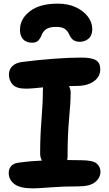

<svg xmlns="http://www.w3.org/2000/svg" viewBox="-20 -1026 601 1057"><path d="M160 11Q90 11 59 -13Q28 -37 28 -74Q28 -97 42 -112.5Q56 -128 86 -131Q124 -136 154.5 -138.5Q185 -141 211 -142Q201 -159 201 -181Q201 -277 208.5 -368Q216 -459 216 -528Q216 -537 217 -545Q186 -542 163.5 -540Q141 -538 121 -538Q70 -538 49.5 -561Q29 -584 29 -615Q29 -644 48.5 -662.5Q68 -681 103 -685Q189 -696 275 -702.5Q361 -709 428 -709Q484 -709 508 -694.5Q532 -680 532 -645Q532 -603 496 -578Q460 -553 403 -553Q381 -553 360 -552Q369 -535 369 -515Q369 -465 360.5 -374Q352 -283 352 -165Q352 -154 350 -145Q367 -145 385 -144.5Q403 -144 424 -144Q491 -144 512 -126Q533 -108 533 -81Q533 -48 504.5 -24Q476 0 412 0Q325 0 258 5.5Q191 11 160 11ZM298 -1006Q354 -1006 396.5 -986.5Q439 -967 463.5 -935Q488 -903 488 -866Q488 -831 468 -813.5Q448 -796 418 -796Q378 -796 362 -834Q354 -854 338 -866Q322 -878 289 -878Q254 -878 236 -866.5Q218 -855 210 -835Q202 -814 190.5 -802.5Q179 -791 157 -791Q124 -791 107 -810Q90 -829 90 -862Q90 -922 144.5 -964Q199 -1006 298 -1006Z"/></svg>

Font: Shantell Sans Normal
Style: Bold
Weight: 700
Designer: Stephen Nixon, Anya Danilova, Shantell Martin
Foundry: Arrow Type
Version: Version 1.009;[a7da0bfa3]